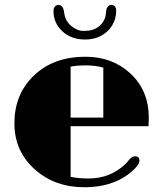

<svg xmlns="http://www.w3.org/2000/svg" viewBox="-20 -765 675 794"><path d="M537.6 -118.7Q556.6 -118.7 556.6 -101.1Q556.6 -87.9 539.6 -69.8Q462.4 9.3 328.1 9.3Q207.5 9.3 125 -63.5Q39.6 -139.2 39.6 -254.9Q39.6 -373 116.7 -449.2Q198.2 -530.3 333.5 -530.3Q441.9 -530.3 515.6 -464.4Q595.2 -393.6 595.2 -278.3Q595.2 -261.7 594.2 -243.2H272V-33.7Q305.2 -26.9 346.7 -26.9Q434.6 -26.9 496.6 -85Q509.3 -97.7 514.6 -105Q525.9 -118.7 537.6 -118.7ZM407.2 -485.4Q375.5 -494.6 335.4 -494.6Q295.4 -494.6 272 -489.3V-278.8H407.2ZM425.3 -636.7Q388.2 -601.6 331.5 -601.6Q274.4 -601.6 237.8 -635.7Q201.2 -669.4 201.2 -719.7Q201.2 -731 207 -737.8Q212.9 -744.6 222.2 -744.6Q241.7 -744.6 245.6 -711.4Q249.5 -679.2 274.2 -658.2Q298.8 -637.2 324.5 -637.2Q350.1 -637.2 365.5 -642.8Q380.9 -648.4 392.1 -658.2Q416 -679.2 418.2 -711.9Q420.4 -744.6 440.4 -744.6Q460.4 -744.6 460.4 -720.2Q460.4 -695.8 451.2 -674.3Q441.9 -652.8 425.3 -636.7Z"/></svg>

Font: Limelight
Style: Regular
Weight: 400
Designer: Nicole Fally
Foundry: Nicole Fally
Version: Version 1.002